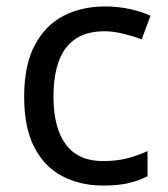

<svg xmlns="http://www.w3.org/2000/svg" viewBox="-20 -566 520 596"><path d="M300 10Q229 10 173.5 -19Q118 -48 86.5 -109Q55 -170 55 -265Q55 -364 88 -426Q121 -488 177.5 -517Q234 -546 306 -546Q347 -546 385 -537.5Q423 -529 447 -517L420 -444Q396 -453 364 -461Q332 -469 304 -469Q146 -469 146 -266Q146 -169 184.5 -117.5Q223 -66 299 -66Q343 -66 376.5 -75Q410 -84 438 -97V-19Q411 -5 378.5 2.5Q346 10 300 10Z"/></svg>

Font: Noto Sans Batak
Style: Regular
Weight: 400
Designer: Monotype Design Team
Foundry: Monotype Imaging Inc.
Version: Version 2.002; ttfautohint (v1.8.4.7-5d5b)